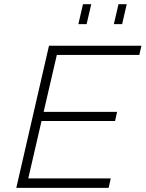

<svg xmlns="http://www.w3.org/2000/svg" viewBox="-20 -912 707 932"><path d="M360.4 -794.9 382.8 -891.6H422.9L400.4 -794.9ZM532.7 -794.9 555.2 -891.6H595.2L572.8 -794.9ZM59.1 0 217.8 -689.9H666.5L656.2 -645.5H255.9L191.9 -369.1H548.3L538.6 -324.7H181.6L117.2 -45.9H517.6L507.3 0Z"/></svg>

Font: HK Grotesk Light Legacy Italic
Style: Regular
Weight: 300
Italic angle: -13°
Designer: Alfredo Marco Pradil
Foundry: Hanken Design Co.
Version: Version 2.022;PS 002.022;hotconv 1.0.88;makeotf.lib2.5.64775